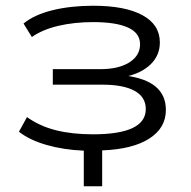

<svg xmlns="http://www.w3.org/2000/svg" viewBox="-20 -517 665 669"><path d="M272 132V8Q201 5 142 -12Q83 -29 46 -58L74 -109Q119 -77 175.5 -63Q232 -49 304 -49Q396 -49 442 -71Q488 -93 488 -137Q488 -179 449 -200.5Q410 -222 336 -222H164V-276H329Q393 -276 430.5 -299.5Q468 -323 468 -363Q468 -402 426 -421Q384 -440 305 -440Q239 -440 183.5 -427Q128 -414 91 -388L62 -435Q100 -466 163.5 -481.5Q227 -497 305 -497Q416 -497 476.5 -464Q537 -431 537 -369Q537 -324 504.5 -292.5Q472 -261 414 -249V-254Q487 -245 522.5 -215Q558 -185 558 -134Q558 -71 500 -34Q442 3 336 7V132Z"/></svg>

Font: Nunito Sans 10pt Expanded Light
Style: Regular
Weight: 300
Width: 7
Designer: Vernon Adams
Foundry: Vernon Adams
Version: Version 3.101;gftools[0.9.27]